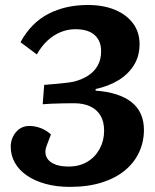

<svg xmlns="http://www.w3.org/2000/svg" viewBox="-20 -735 621 769"><path d="M62 -566Q104.5 -643.5 173.2 -679.2Q242 -715 331.5 -715Q395 -715 441.5 -695.2Q488 -675.5 513.5 -640.5Q539 -605.5 539 -558.5Q539 -510.5 516.5 -474.2Q494 -438 454.5 -413.7Q415 -389.5 363 -378.5V-372Q457.5 -365 507 -325.7Q556.5 -286.5 556.5 -214.5Q556.5 -167.5 537.5 -126Q518.5 -84.5 481.3 -53.2Q444 -22 388.3 -4.2Q332.5 13.5 259.5 13.5Q206.5 13.5 162.7 1.5Q119 -10.5 87.7 -32Q56.5 -53.5 39.7 -83Q23 -112.5 23 -147Q23 -180.5 43.7 -205.5Q64.5 -230.5 98 -230.5Q120.5 -230.5 143 -222Q165.5 -213.5 184 -196.5L167.5 -153Q158 -130 164.3 -110.8Q170.5 -91.5 193.3 -79.8Q216 -68 254.5 -68Q298 -68 329.7 -87Q361.5 -106 379.2 -138.8Q397 -171.5 397 -211.5Q397 -248 382.5 -272.2Q368 -296.5 341 -309Q314 -321.5 276.5 -321.5Q254.5 -321.5 231 -321Q207.5 -320.5 186.8 -319.7Q166 -319 151 -317.5L157 -395Q174 -396.5 197.2 -398.5Q220.5 -400.5 242.8 -403Q265 -405.5 277.5 -408.5Q310 -417 334 -432.8Q358 -448.5 371.5 -472.7Q385 -497 385 -529.5Q385 -571.5 359 -594.7Q333 -618 281.5 -618Q251 -618 222.5 -606.2Q194 -594.5 170 -572.2Q146 -550 127.5 -517Z"/></svg>

Font: Literata
Style: Italic
Weight: 400
Italic angle: -2°
Designer: Latin by Veronika Burian and Jose Scaglione. Greek by Irene Vlachou. Cyrillic by Vera Evstafieva
Foundry: TypeTogether
Version: Version 3.103;gftools[0.9.29]